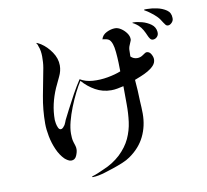

<svg xmlns="http://www.w3.org/2000/svg" viewBox="-93 -929 1187 1103"><g transform="rotate(-10 500.0 -377.5)"><path d="M824 -535Q824 -515 810 -499.5Q796 -484 775 -472Q754 -460 732.5 -451.5Q711 -443 696 -437Q699 -406 700.5 -374.5Q702 -343 703 -311Q704 -293 705 -275Q706 -257 706 -239Q706 -166 676.5 -106Q647 -46 586 -4Q568 9 540 20.5Q512 32 483.5 41.5Q455 51 432 58Q416 63 396.5 67Q377 71 360 71Q357 71 357 68Q357 66 359 66Q361 66 362 65Q379 60 396 52.5Q413 45 429 38Q456 27 480.5 11.5Q505 -4 527 -24Q570 -65 591 -110.5Q612 -156 618.5 -205.5Q625 -255 624.5 -307.5Q624 -360 624 -413Q607 -409 588.5 -405.5Q570 -402 552 -402Q502 -402 460 -425.5Q418 -449 386 -486Q370 -462 351.5 -425Q333 -388 316.5 -346.5Q300 -305 290 -266Q280 -227 280 -197Q280 -184 281 -171.5Q282 -159 286 -146Q289 -136 292.5 -125.5Q296 -115 296 -104Q296 -87 286.5 -65.5Q277 -44 256 -44Q246 -44 236 -50Q226 -56 218 -63Q193 -88 176.5 -125.5Q160 -163 152 -204Q144 -245 144 -279Q144 -360 159 -438.5Q174 -517 189 -596Q192 -613 193 -629.5Q194 -646 194 -662Q194 -677 191.5 -693.5Q189 -710 183 -724Q182 -728 181 -731Q180 -734 178 -737Q175 -740 175 -741Q174 -743 174.5 -744Q175 -745 177 -744Q183 -741 188.5 -738.5Q194 -736 200 -732Q234 -710 259.5 -672.5Q285 -635 285 -594Q285 -562 269.5 -530.5Q254 -499 241 -470Q222 -426 212 -382Q202 -338 202 -290Q202 -284 204.5 -270Q207 -256 212.5 -244Q218 -232 227 -232Q235 -232 241.5 -239Q248 -246 252 -252Q256 -259 258.5 -266Q261 -273 264 -280Q271 -294 278.5 -308.5Q286 -323 293 -337Q314 -378 336 -418Q358 -458 383 -496Q414 -477 457 -474Q500 -471 544.5 -479Q589 -487 621 -500Q621 -520 620 -551Q619 -582 616 -613Q613 -644 607 -661Q599 -684 587 -690.5Q575 -697 552 -699Q559 -724 584.5 -736.5Q610 -749 634 -749Q651 -749 669 -737Q687 -725 699.5 -707.5Q712 -690 712 -672Q712 -667 710.5 -663.5Q709 -660 707 -655Q695 -630 694 -615Q693 -600 693 -574Q709 -558 731 -558Q750 -558 766 -570Q782 -582 789 -582Q805 -582 814.5 -565.5Q824 -549 824 -535ZM871 -687Q873 -669 862.5 -658Q852 -647 838 -647Q828 -647 821.5 -656Q815 -665 811 -675Q804 -692 794.5 -709Q785 -726 771 -739Q765 -744 760 -748Q755 -752 748 -756Q747 -757 744.5 -758Q742 -759 740 -760Q738 -761 738.5 -762.5Q739 -764 741 -764Q765 -764 794 -756Q823 -748 845.5 -731.5Q868 -715 871 -687ZM970 -750Q971 -735 960 -723.5Q949 -712 938 -712Q929 -712 923.5 -718.5Q918 -725 913 -733Q900 -756 884 -772Q868 -788 848 -802Q843 -806 835.5 -811Q828 -816 822 -819Q822 -819 821 -819.5Q820 -820 820 -820Q813 -824 821 -826Q825 -826 830.5 -826Q836 -826 836 -826Q861 -826 892 -819.5Q923 -813 946.5 -797Q970 -781 970 -750Z"/></g></svg>

Font: Kaisei Tokumin
Style: Regular
Weight: 400
Designer: Font-Kai, 金井和夫
Foundry: KAZUO KANAI
Version: Version 5.003